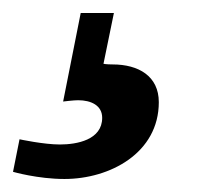

<svg xmlns="http://www.w3.org/2000/svg" viewBox="-74 -44 340 295"><path d="M170 113C170 73 139 55 99 55C89 55 85 54 85 54L101 -24H50L23 112C23 112 39 110 46 110C66 110 83 118 83 137C83 171 44 178 18 178C-7 178 -44 170 -44 170L-54 220C-54 220 -16 231 25 231C95 231 170 191 170 113Z"/></svg>

Font: Veleka
Style: Bold Italic
Weight: 700
Italic angle: -12°
Designer: Stefan Peev, Context Ltd, 2016; SIL International, 1997-2014.
Foundry: Stefan Peev, Context Ltd, 2016
Version: Version 5.000